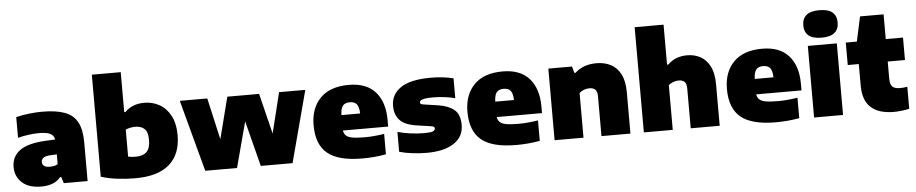

<svg xmlns="http://www.w3.org/2000/svg" viewBox="-44 -1136 7007 1469"><g transform="rotate(-5 3459.0 -401.0)"><path d="M226 11Q127.5 11 76.5 -36.5Q25.5 -84 25.5 -155.5Q25.5 -236 87.8 -282Q150 -328 288 -335L361 -338.5Q355 -370.5 327.5 -384.2Q300 -398 239 -398Q205 -398 161.2 -392.2Q117.5 -386.5 79 -376V-535Q126.5 -547 180.8 -553Q235 -559 280 -559Q386.5 -559 452.8 -534.5Q519 -510 549.8 -452.5Q580.5 -395 580.5 -296V0H397.5L382.5 -48H373Q347 -16 308.8 -2.5Q270.5 11 226 11ZM244 -175Q244 -156.5 258.2 -145.5Q272.5 -134.5 301 -134.5Q315.5 -134.5 332 -137.2Q348.5 -140 363.5 -148V-224L311 -221.5Q274.5 -219 259.2 -207Q244 -195 244 -175Z M943 10.5Q878.5 10.5 810.2 2.2Q742 -6 683.5 -24.5V-808H905.5V-501H915.5Q970 -559 1065 -559Q1127 -559 1180 -529.5Q1233 -500 1265 -439.8Q1297 -379.5 1297 -288.5Q1297 -144.5 1209 -66.8Q1121 11 943 10.5ZM962.5 -153.5Q1020 -153.5 1048 -181.5Q1076 -209.5 1076 -272Q1076 -334 1050.2 -358Q1024.5 -382 979.5 -382Q960.5 -382 941.2 -378.2Q922 -374.5 905.5 -366.5V-159.5Q917 -156.5 931.8 -155Q946.5 -153.5 962.5 -153.5Z M1484 0 1336.5 -550H1547.5L1620 -230.5L1701.5 -550H1945.5L2022.5 -239L2099 -550H2300.5L2154.5 0H1910.5L1821 -349.5L1728 0Z M2690.5 11Q2506.5 11 2423.2 -57.8Q2340 -126.5 2340 -274.5Q2340 -405 2415.2 -482Q2490.5 -559 2634.5 -559Q2770 -559 2838.8 -481Q2907.5 -403 2907.5 -267V-215H2560Q2563.5 -190.5 2578.5 -176Q2593.5 -161.5 2628 -155.2Q2662.5 -149 2724.5 -149Q2758 -149 2797 -152.5Q2836 -156 2872 -162V-5Q2822 4 2777.2 7.5Q2732.5 11 2690.5 11ZM2631 -426Q2594.5 -426 2577.2 -404.8Q2560 -383.5 2559 -333.5H2702.5Q2701.5 -383.5 2684.2 -404.8Q2667 -426 2631 -426Z M3185 11Q3128.5 11 3073.8 4.2Q3019 -2.5 2974.5 -15.5V-168Q3018 -155.5 3072.2 -148.2Q3126.5 -141 3181 -141Q3228 -141 3245 -148.5Q3262 -156 3262 -169Q3262 -177.5 3256.5 -182Q3251 -186.5 3234 -189L3125.5 -205Q3036 -217.5 2997.2 -259Q2958.5 -300.5 2958.5 -370Q2958.5 -456.5 3033 -507.8Q3107.5 -559 3265.5 -559Q3312 -559 3358.5 -553.5Q3405 -548 3438 -539V-386.5Q3405 -395.5 3359.5 -401.5Q3314 -407.5 3270 -407.5Q3225 -407.5 3202.5 -403Q3180 -398.5 3172.8 -391.5Q3165.5 -384.5 3165.5 -377.5Q3165.5 -370 3171.5 -365.8Q3177.5 -361.5 3195 -359.5L3303.5 -343.5Q3381 -332 3425 -295.8Q3469 -259.5 3469 -177.5Q3469 -89.5 3394.8 -39.2Q3320.5 11 3185 11Z M3872 11Q3688 11 3604.8 -57.8Q3521.5 -126.5 3521.5 -274.5Q3521.5 -405 3596.8 -482Q3672 -559 3816 -559Q3951.5 -559 4020.2 -481Q4089 -403 4089 -267V-215H3741.5Q3745 -190.5 3760 -176Q3775 -161.5 3809.5 -155.2Q3844 -149 3906 -149Q3939.5 -149 3978.5 -152.5Q4017.5 -156 4053.5 -162V-5Q4003.5 4 3958.8 7.5Q3914 11 3872 11ZM3812.5 -426Q3776 -426 3758.8 -404.8Q3741.5 -383.5 3740.5 -333.5H3884Q3883 -383.5 3865.8 -404.8Q3848.5 -426 3812.5 -426Z M4167 0V-550H4348.5L4362.5 -500H4372Q4435 -559 4537 -559Q4598.5 -559 4646.5 -534.2Q4694.5 -509.5 4722 -456.2Q4749.5 -403 4749.5 -316.5V0H4527V-303Q4527 -343 4511.5 -357.8Q4496 -372.5 4467 -372.5Q4444 -372.5 4423.2 -364.2Q4402.5 -356 4389 -343.5V0Z M4852.5 0V-808H5074.5V-501H5084.5Q5142 -559 5233.5 -559Q5289.5 -559 5335.2 -534.2Q5381 -509.5 5408 -456.2Q5435 -403 5435 -316.5V0H5212.5V-302.5Q5212.5 -342.5 5197 -357.5Q5181.5 -372.5 5152.5 -372.5Q5129.5 -372.5 5108.8 -364.2Q5088 -356 5074.5 -343.5V0Z M5865 11Q5681 11 5597.8 -57.8Q5514.5 -126.5 5514.5 -274.5Q5514.5 -405 5589.8 -482Q5665 -559 5809 -559Q5944.5 -559 6013.2 -481Q6082 -403 6082 -267V-215H5734.5Q5738 -190.5 5753 -176Q5768 -161.5 5802.5 -155.2Q5837 -149 5899 -149Q5932.5 -149 5971.5 -152.5Q6010.5 -156 6046.5 -162V-5Q5996.5 4 5951.8 7.5Q5907 11 5865 11ZM5805.5 -426Q5769 -426 5751.8 -404.8Q5734.5 -383.5 5733.5 -333.5H5877Q5876 -383.5 5858.8 -404.8Q5841.5 -426 5805.5 -426Z M6160 0V-550H6382.5V0ZM6271 -603.5Q6202.5 -603.5 6170.8 -630.8Q6139 -658 6139 -709Q6139 -760 6170.8 -787.2Q6202.5 -814.5 6271 -814.5Q6339.5 -814.5 6371.2 -787.2Q6403 -760 6403 -709Q6403 -658 6371.2 -630.8Q6339.5 -603.5 6271 -603.5Z M6771.5 10.5Q6656.5 10.5 6596.5 -44Q6536.5 -98.5 6536.5 -212.5V-377.5H6451.5V-550H6536.5L6577.5 -740H6758.5V-550H6891V-377.5H6758.5V-251Q6758.5 -202 6776 -184.5Q6793.5 -167 6836.5 -167Q6848.5 -167 6861.5 -168.2Q6874.5 -169.5 6891 -172.5V-3Q6867 2.5 6834.2 6.5Q6801.5 10.5 6771.5 10.5Z"/></g></svg>

Font: Encode Sans SmExp Black
Style: Regular
Weight: 900
Width: 6
Designer: Multiple Designers
Foundry: Impallari Type
Version: Version 3.002; ttfautohint (v1.8.3) -l 8 -r 50 -G 200 -x 14 